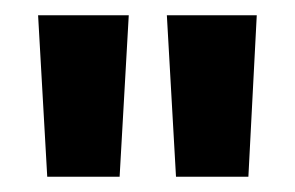

<svg xmlns="http://www.w3.org/2000/svg" viewBox="-20 -775 387 252"><path d="M42 -543 30 -755H149L137 -543ZM211 -543 199 -755H317L306 -543Z"/></svg>

Font: Host Grotesk Black
Style: Regular
Weight: 900
Designer: Doğukan Karapınar based on Poppins by Indian Type Foundry, Jonny Pinhorn
Foundry: Element Type
Version: Version 1.000; ttfautohint (v1.8.4.7-5d5b);gftools[0.9.33]